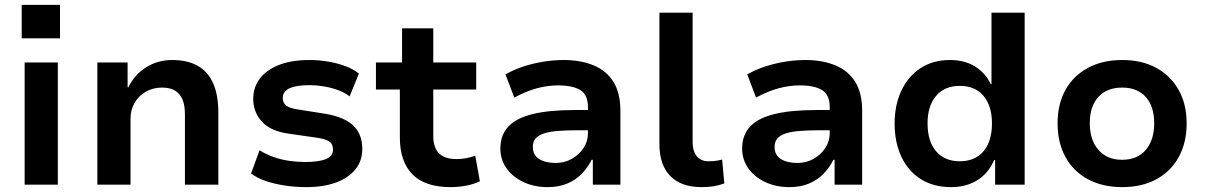

<svg xmlns="http://www.w3.org/2000/svg" viewBox="-20 -757 4938 787"><path d="M69 -600V-737H226V-600ZM81 0V-501H217V0Z M379 0V-501H503V-399H506Q532 -452 579.5 -481.5Q627 -511 686 -511Q748 -511 790 -487.5Q832 -464 853.5 -416Q875 -368 875 -295V0H738V-290Q738 -324 728.5 -348Q719 -372 698.5 -385Q678 -398 644 -398Q607 -398 577.5 -381Q548 -364 531.5 -335Q515 -306 515 -271V0Z M1236 10Q1190 10 1147.5 3.5Q1105 -3 1069.5 -15Q1034 -27 1009 -46L1044 -141Q1071 -124 1102.5 -113Q1134 -102 1167 -97.5Q1200 -93 1230 -93Q1287 -93 1316 -105Q1345 -117 1345 -144Q1345 -167 1329 -177.5Q1313 -188 1276 -193L1164 -209Q1090 -219 1054 -258Q1018 -297 1018 -352Q1018 -398 1044 -433.5Q1070 -469 1121.5 -490Q1173 -511 1249 -511Q1287 -511 1325.5 -504.5Q1364 -498 1397 -485.5Q1430 -473 1451 -455L1413 -362Q1392 -378 1364.5 -388Q1337 -398 1307 -403Q1277 -408 1249 -408Q1194 -408 1166.5 -395Q1139 -382 1139 -356Q1139 -334 1154 -323.5Q1169 -313 1203 -308L1311 -291Q1391 -278 1428 -242.5Q1465 -207 1465 -146Q1465 -98 1437 -63Q1409 -28 1357.5 -9Q1306 10 1236 10Z M1827 10Q1722 10 1670.5 -42.5Q1619 -95 1619 -193V-390H1521V-501H1628V-641H1756V-501H1932V-390H1756V-199Q1756 -152 1779.5 -128.5Q1803 -105 1851 -105Q1871 -105 1890.5 -108.5Q1910 -112 1928 -119L1947 -14Q1922 -2 1891 4Q1860 10 1827 10Z M2225 10Q2169 10 2125 -11Q2081 -32 2056 -67.5Q2031 -103 2031 -148Q2031 -203 2063.5 -238Q2096 -273 2163.5 -289.5Q2231 -306 2336 -306H2409V-223H2344Q2298 -223 2264 -220Q2230 -217 2208 -209.5Q2186 -202 2175 -189Q2164 -176 2164 -155Q2164 -121 2190 -105Q2216 -89 2258 -89Q2294 -89 2324 -106Q2354 -123 2372 -150.5Q2390 -178 2390 -211V-318Q2390 -368 2359 -387.5Q2328 -407 2267 -407Q2226 -407 2182 -395.5Q2138 -384 2088 -357L2052 -452Q2087 -472 2125.5 -484.5Q2164 -497 2206 -504Q2248 -511 2290 -511Q2361 -511 2413.5 -489Q2466 -467 2494.5 -421.5Q2523 -376 2523 -302V0H2410V-102H2405Q2390 -71 2365.5 -45.5Q2341 -20 2306 -5Q2271 10 2225 10Z M2856 10Q2772 10 2727.5 -35.5Q2683 -81 2683 -165V-705H2819V-176Q2819 -150 2826.5 -132.5Q2834 -115 2848.5 -105.5Q2863 -96 2884 -96Q2899 -96 2912 -97.5Q2925 -99 2940 -103L2949 -5Q2926 3 2905 6.5Q2884 10 2856 10Z M3216 10Q3160 10 3116 -11Q3072 -32 3047 -67.5Q3022 -103 3022 -148Q3022 -203 3054.5 -238Q3087 -273 3154.5 -289.5Q3222 -306 3327 -306H3400V-223H3335Q3289 -223 3255 -220Q3221 -217 3199 -209.5Q3177 -202 3166 -189Q3155 -176 3155 -155Q3155 -121 3181 -105Q3207 -89 3249 -89Q3285 -89 3315 -106Q3345 -123 3363 -150.5Q3381 -178 3381 -211V-318Q3381 -368 3350 -387.5Q3319 -407 3258 -407Q3217 -407 3173 -395.5Q3129 -384 3079 -357L3043 -452Q3078 -472 3116.5 -484.5Q3155 -497 3197 -504Q3239 -511 3281 -511Q3352 -511 3404.5 -489Q3457 -467 3485.5 -421.5Q3514 -376 3514 -302V0H3401V-102H3396Q3381 -71 3356.5 -45.5Q3332 -20 3297 -5Q3262 10 3216 10Z M3878 10Q3806 10 3754 -23Q3702 -56 3674.5 -115Q3647 -174 3647 -251Q3647 -326 3674.5 -385Q3702 -444 3753 -477.5Q3804 -511 3874 -511Q3935 -511 3977.5 -484Q4020 -457 4041 -412H4044V-705H4180V0H4059V-101H4055Q4031 -46 3985.5 -18Q3940 10 3878 10ZM3914 -96Q3977 -96 4011.5 -137Q4046 -178 4046 -251Q4046 -323 4011.5 -364Q3977 -405 3914 -405Q3852 -405 3817 -364Q3782 -323 3782 -251Q3782 -178 3817 -137Q3852 -96 3914 -96Z M4580 10Q4499 10 4439 -22.5Q4379 -55 4347 -114Q4315 -173 4315 -251Q4315 -330 4347 -388Q4379 -446 4439 -478.5Q4499 -511 4580 -511Q4661 -511 4720 -478.5Q4779 -446 4811.5 -388Q4844 -330 4844 -251Q4844 -173 4812 -114Q4780 -55 4720.5 -22.5Q4661 10 4580 10ZM4579 -102Q4642 -102 4676.5 -142.5Q4711 -183 4711 -252Q4711 -321 4676.5 -359.5Q4642 -398 4580 -398Q4517 -398 4482 -359.5Q4447 -321 4447 -252Q4447 -183 4482.5 -142.5Q4518 -102 4579 -102Z"/></svg>

Font: Nunito Sans 7pt
Style: Bold
Weight: 700
Designer: Vernon Adams
Foundry: Vernon Adams
Version: Version 3.101;gftools[0.9.27]